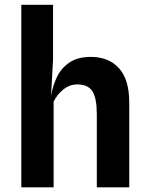

<svg xmlns="http://www.w3.org/2000/svg" viewBox="-20 -800 638 820"><path d="M71 0V-779.5H206.5V-545.5L198 -390V-389.5Q205 -433 223.2 -471.2Q241.5 -509.5 276.8 -533.2Q312 -557 368.5 -557Q444 -557 488 -508.8Q532 -460.5 532 -361.5V0H393.5V-311.5Q393.5 -380.5 374.8 -410Q356 -439.5 310 -439.5Q277.5 -439.5 250.8 -418Q224 -396.5 209 -366V0Z"/></svg>

Font: Spline Sans SemiBold
Style: Regular
Weight: 600
Designer: Eben Sorkin, Mirko Velimirovic
Foundry: Sorkin Type
Version: Version 1.000; ttfautohint (v1.8.3)